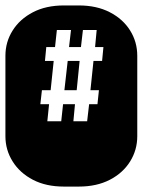

<svg xmlns="http://www.w3.org/2000/svg" viewBox="-22 -689 527 709"><path d="M213.9 0Q147.9 0 99.6 -25.1Q51.3 -50.3 24.7 -92.8Q-2 -135.3 -2 -186V-482.9Q-2 -534.2 24.7 -576.4Q51.3 -618.7 99.6 -643.8Q147.9 -668.9 213.9 -668.9H269Q335 -668.9 383.5 -643.8Q432.1 -618.7 458.5 -576.4Q484.9 -534.2 484.9 -482.9V-186Q484.9 -135.3 458.5 -92.8Q432.1 -50.3 383.5 -25.1Q335 0 269 0ZM152.8 -241.2H204.1L210.9 -304.2H254.9L249 -241.2H299.8L307.1 -304.2H337.9L343.3 -356H312L323.2 -463.9H355L359.9 -515.1H329.1L335 -578.1H284.2L276.9 -515.1H232.9L240.2 -578.1H188L181.2 -515.1H148.9L144 -463.9H176.3L165 -356H132.8L127 -304.2H159.2ZM215.8 -356 228 -463.9H272L261.2 -356Z"/></svg>

Font: Monofett
Style: Regular
Weight: 400
Designer: Vernon Adams
Foundry: Vernon Adams
Version: Version 1.100; ttfautohint (v1.8.4.7-5d5b);gftools[0.9.28]